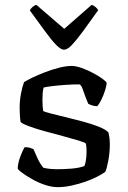

<svg xmlns="http://www.w3.org/2000/svg" viewBox="-20 -772 526 792"><path d="M218 0Q193 0 165 -9.5Q137 -19 112.5 -33Q88 -47 71.5 -59Q55 -71 53 -77Q54 -99 63 -124Q72 -149 82 -165Q95 -165 104.5 -162Q114 -159 118 -157Q124 -142 135 -118.5Q146 -95 159 -80Q171 -77 186 -75.5Q201 -74 217 -74Q245 -74 275.5 -76.5Q306 -79 328 -87Q332 -95 334.5 -112Q337 -129 337 -145Q337 -153 336.5 -162.5Q336 -172 334 -180Q331 -184 305 -192Q279 -200 241.5 -210Q204 -220 165.5 -230.5Q127 -241 99 -251.5Q71 -262 65 -269Q63 -281 62 -295.5Q61 -310 61 -327Q61 -357 66.5 -385.5Q72 -414 79 -433Q91 -441 114 -452Q137 -463 165.5 -474Q194 -485 223 -492.5Q252 -500 277 -500Q293 -500 317 -491.5Q341 -483 364.5 -470.5Q388 -458 403.5 -446.5Q419 -435 420 -430Q420 -421 414 -401Q408 -381 398.5 -361.5Q389 -342 381 -334Q369 -334 359 -337.5Q349 -341 344 -344Q330 -377 322.5 -400.5Q315 -424 306 -424Q283 -424 252.5 -422Q222 -420 197 -417Q172 -414 160 -411Q157 -401 156 -386.5Q155 -372 155 -359Q155 -346 156 -334Q157 -322 158 -314Q162 -311 187 -304.5Q212 -298 247.5 -289.5Q283 -281 320.5 -271Q358 -261 387 -249.5Q416 -238 427 -226Q430 -216 431.5 -202.5Q433 -189 433 -175Q433 -142 426.5 -108Q420 -74 414 -63Q402 -54 380.5 -43Q359 -32 332 -22.5Q305 -13 275 -6.5Q245 0 218 0ZM244 -567Q231 -567 211.5 -587Q192 -607 165.5 -643.5Q139 -680 103 -729Q106 -736 114 -743Q122 -750 130 -752L245 -653L358 -752Q367 -749 374 -743Q381 -737 385 -730Q349 -679 322 -642.5Q295 -606 276.5 -586.5Q258 -567 244 -567Z"/></svg>

Font: Texturina 12pt
Style: Regular
Weight: 400
Designer: Guillermo Torres Carreño
Foundry: Omnibus-Type
Version: Version 1.002